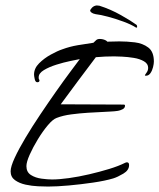

<svg xmlns="http://www.w3.org/2000/svg" viewBox="-20 -662 585 705"><path d="M157 23Q143 23 120 22Q97 21 74 16Q51 11 35 -0.5Q19 -12 19 -33Q19 -50 34 -82.5Q49 -115 73.5 -156Q98 -197 127.5 -241Q157 -285 185.5 -325.5Q214 -366 237.5 -397.5Q261 -429 273 -445Q263 -443 238.5 -438Q214 -433 187 -424.5Q160 -416 141 -404.5Q122 -393 122 -378Q122 -373 123 -371Q125 -369 125 -367Q125 -360 117 -360Q110 -360 107.5 -371.5Q105 -383 105 -388Q105 -411 123.5 -429.5Q142 -448 166.5 -461.5Q191 -475 209 -481Q236 -491 265.5 -496Q295 -501 323 -505Q329 -511 333.5 -515Q338 -519 347 -519Q354 -519 362 -516.5Q370 -514 374 -509Q385 -509 396.5 -509.5Q408 -510 418 -510Q446 -510 475 -506.5Q504 -503 524.5 -487.5Q545 -472 545 -436Q545 -428 542 -415.5Q539 -403 532.5 -393.5Q526 -384 516 -384Q512 -384 512 -385Q512 -387 518 -395Q524 -403 524 -413Q524 -428 508.5 -437Q493 -446 471 -449.5Q449 -453 429 -454Q409 -455 399 -455Q365 -455 332 -452Q299 -409 267 -365.5Q235 -322 203 -279Q261 -279 318.5 -278.5Q376 -278 434 -278Q439 -278 439 -274Q439 -265 429.5 -260.5Q420 -256 413 -255Q400 -253 386.5 -252.5Q373 -252 359 -251Q334 -250 303 -248Q272 -246 241.5 -242Q211 -238 188 -229Q174 -224 155.5 -202Q137 -180 119 -150.5Q101 -121 89 -94Q77 -67 77 -52Q77 -30 93.5 -19.5Q110 -9 132.5 -6Q155 -3 171 -3Q197 -3 233 -8Q269 -13 307.5 -22Q346 -31 380.5 -41.5Q415 -52 439 -64Q443 -66 446 -66Q454 -66 454 -56Q454 -37 433 -24.5Q412 -12 396 -7Q366 2 321.5 8.5Q277 15 233 19Q189 23 157 23ZM479 -561Q462 -572 433.5 -582.5Q405 -593 377 -600.5Q349 -608 331 -610Q321 -612 316.5 -615.5Q312 -619 311 -622Q311 -627 318 -634Q325 -641 335 -642L345 -641Q386 -628 424 -606.5Q462 -585 481 -571Q483 -570 483.5 -564.5Q484 -559 479 -561Z"/></svg>

Font: Caramel
Style: Regular
Weight: 400
Designer: Robert E. Leuschke
Foundry: Robert E. Leuschke
Version: Version 1.010